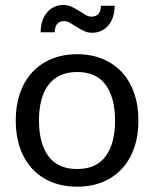

<svg xmlns="http://www.w3.org/2000/svg" viewBox="-20 -728 607 756"><path d="M284 -514.5Q339.5 -514.5 384 -496Q428.5 -477.5 460 -443.5Q491.5 -409.5 508.2 -361.2Q525 -313 525 -253.5Q525 -193.5 508.2 -145.5Q491.5 -97.5 460 -63.5Q428.5 -29.5 384 -11.2Q339.5 7 284 7Q228 7 183.2 -11.2Q138.5 -29.5 107 -63.5Q75.5 -97.5 58.8 -145.5Q42 -193.5 42 -253.5Q42 -313 58.8 -361.2Q75.5 -409.5 107 -443.5Q138.5 -477.5 183.2 -496Q228 -514.5 284 -514.5ZM284 -62.5Q359 -62.5 396 -112.8Q433 -163 433 -253Q433 -343.5 396 -394Q359 -444.5 284 -444.5Q246 -444.5 217.8 -431.5Q189.5 -418.5 170.8 -394Q152 -369.5 142.8 -333.8Q133.5 -298 133.5 -253Q133.5 -163 170.8 -112.8Q208 -62.5 284 -62.5ZM339.5 -662.5Q357.5 -662.5 367.2 -673Q377 -683.5 377.5 -705.5H431.5Q431.5 -682 425.2 -662.2Q419 -642.5 407.2 -628.5Q395.5 -614.5 379.2 -606.8Q363 -599 343 -599Q325.5 -599 310.2 -606.2Q295 -613.5 281.5 -622Q268 -630.5 256 -637.8Q244 -645 232.5 -645Q196.5 -645 195.5 -601H140Q140 -625 146.5 -644.8Q153 -664.5 165 -678.8Q177 -693 193.5 -700.8Q210 -708.5 229.5 -708.5Q247 -708.5 262.2 -701.2Q277.5 -694 291 -685.5Q304.5 -677 316.2 -669.8Q328 -662.5 339.5 -662.5Z"/></svg>

Font: Lato 2
Style: Regular
Weight: 400
Designer: Lukasz Dziedzic with Adam Twardoch and Botio Nikoltchev
Foundry: tyPoland Lukasz Dziedzic
Version: Version 2.015; 2015-08-06; http://www.latofonts.com/